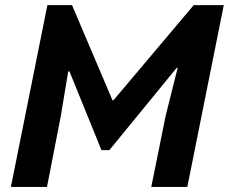

<svg xmlns="http://www.w3.org/2000/svg" viewBox="-20 -740 906 760"><path d="M23.1 0 167.6 -719.7H265.1L425.2 -343.2H429.1L746.8 -719.7H865.8L721.4 0H578.8L635.7 -281.5L683.3 -471.5H679.4L412.9 -145.7H381.6L255 -457.3H250L220.8 -281.1L166 0Z"/></svg>

Font: Reddit Sans
Style: Italic
Weight: 400
Italic angle: -11.25°
Designer: Stephen Hutchings
Version: Version 1.013